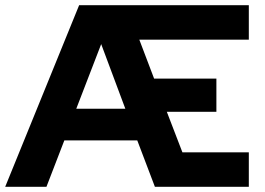

<svg xmlns="http://www.w3.org/2000/svg" viewBox="-24 -720 1023 740"><path d="M-4 0 281 -700H935V-567H513L570 -417H810V-289H619L679 -133H935V0H573L505 -179H224L155 0ZM270 -301H459L366 -550Z"/></svg>

Font: Rosa Sans
Style: Bold
Weight: 700
Designer: Pentagram / MCKL
Foundry: Pentagram / MCKL
Version: Version 1.005;September 16, 2019;FontCreator 11.5.0.2425 64-